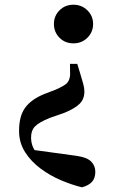

<svg xmlns="http://www.w3.org/2000/svg" viewBox="-20 -572 513 817"><path d="M292.7 -551.9Q327.8 -551.9 352 -527.9Q376.2 -503.9 376.2 -470.1Q376.2 -435.5 352 -411.5Q327.8 -387.5 292.7 -387.5Q256.8 -387.5 233.1 -411.5Q209.4 -435.5 209.4 -470.1Q209.4 -503.9 233.1 -527.9Q256.8 -551.9 292.7 -551.9ZM61.1 -15Q61.1 -77.6 86.8 -113.3Q112.6 -149 168.1 -171.8L217.5 -190.8Q252.4 -206.2 264 -217.4Q275.6 -228.5 278.3 -251.2L277.9 -300.2H308.8L321 -260.2Q329.1 -232.9 334.1 -215.3Q339.1 -197.8 339.1 -182.6Q339.1 -151 319.4 -131Q299.7 -110.9 254.7 -92.3L190.5 -69.8Q145.5 -51.4 128.5 -33.6Q111.5 -15.7 112.2 17Q113.2 49.5 132.8 75.5Q152.4 101.6 195.6 130.7L95.7 62.3L306.8 91.3Q350.5 97.7 368.1 115.6Q385.6 133.4 385.6 159.2Q385.6 186.4 371.1 202.1Q356.6 217.8 328.7 225Q287.8 215.2 241.2 195.7Q194.5 176.1 153.6 146Q112.6 115.8 86.9 75.6Q61.1 35.5 61.1 -15Z"/></svg>

Font: Early Summer Mincho VF
Style: Regular
Weight: 250
Designer: GuiWonder
Version: Version 1.002